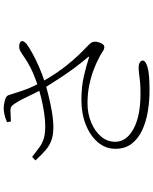

<svg xmlns="http://www.w3.org/2000/svg" viewBox="85 -884 830 1040"><g transform="rotate(-90 500.0 -364.0)"><path d="M531 31Q472 31 415.5 21.5Q359 12 313.5 -9.5Q268 -31 241 -66.5Q214 -102 214 -154Q214 -207 249 -248.5Q284 -290 344 -314Q404 -338 478 -338Q552 -338 610.5 -324Q669 -310 705 -298Q718 -294 710 -303Q680 -338 651.5 -376.5Q623 -415 596 -456.5Q569 -498 542 -541Q525 -571 511 -600Q497 -629 484 -655.5Q471 -682 456 -703Q443 -723 424 -722.5Q405 -722 362 -720L358 -741Q384 -752 402.5 -755.5Q421 -759 432 -759Q453 -759 476.5 -752.5Q500 -746 504 -734Q511 -715 519 -688Q527 -661 540 -627.5Q553 -594 575 -555Q598 -513 627 -470.5Q656 -428 690 -388.5Q724 -349 761 -314Q779 -297 786 -288.5Q793 -280 794 -269Q795 -257 791 -244Q787 -231 780.5 -222.5Q774 -214 766 -214Q753 -214 741.5 -222.5Q730 -231 710 -241Q679 -258 640 -272.5Q601 -287 556 -296Q511 -305 461 -305Q404 -305 356.5 -285Q309 -265 280.5 -231.5Q252 -198 252 -155Q252 -94 321.5 -56Q391 -18 512 -18Q552 -18 577 -20.5Q602 -23 619.5 -25.5Q637 -28 653 -28Q672 -28 682 -21.5Q692 -15 692 -6Q692 10 655 20.5Q618 31 531 31ZM330 -490Q289 -490 260 -500.5Q231 -511 206 -532.5Q181 -554 151 -587L170 -605Q200 -582 221.5 -566Q243 -550 269.5 -542Q296 -534 337 -534Q369 -534 409 -540Q449 -546 488 -555.5Q527 -565 555 -574Q617 -595 652 -613Q687 -631 706.5 -645Q726 -659 742 -668Q755 -676 771.5 -675Q788 -674 795 -666Q800 -659 795.5 -651Q791 -643 782 -635Q766 -623 734 -605Q702 -587 660 -568.5Q618 -550 571 -535Q542 -526 499.5 -515.5Q457 -505 412.5 -497.5Q368 -490 330 -490Z"/></g></svg>

Font: Noto Serif JP ExtraLight
Style: Regular
Weight: 200
Designer: Ryoko NISHIZUKA  (kana & ideographs); Frank Grießhammer (Latin, Greek & Cyrillic); Wenlong ZHANG  (bopomofo); Sandoll Co
Foundry: Adobe
Version: Version 2.002-H1;hotconv 1.1.0;makeotfexe 2.6.0